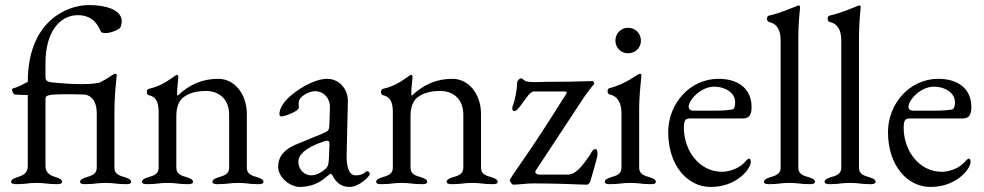

<svg xmlns="http://www.w3.org/2000/svg" viewBox="-20 -726 3895 760"><path d="M261 -353C289 -353 376 -349 376 -349V-400C368 -396 338 -393 302 -393C265 -393 222 -396 185 -400C172 -402 160 -404 160 -420V-475C160 -610 224 -666 288 -666C349 -666 369 -624 379 -602C381 -597 388 -595 397 -595C419 -595 454 -609 458 -620C460 -628 462 -635 462 -641C462 -691 391 -706 332 -706C245 -706 90 -642 90 -402C70 -393 61 -384 31 -376C23 -374 32 -353 38 -352C59 -350 76 -350 90 -350V-68C90 -39 67 -30 47 -24C36 -20 24 -16 24 -6C24 2 37 3 44 3C84 3 90 -2 125 -2C160 -2 166 3 206 3C213 3 226 2 226 -6C226 -16 214 -20 203 -24C183 -30 160 -39 160 -68V-332C160 -344 161 -350 200 -352C218 -353 241 -353 261 -353Z M435 -434C427 -434 382 -393 315 -377C311 -376 308 -370 308 -365C308 -359 311 -353 316 -352C350 -345 363 -315 363 -279V-62C363 -35 340 -30 320 -24C309 -20 297 -16 297 -6C297 2 309 3 317 3C356 3 363 -2 398 -2C433 -2 441 3 479 3C488 3 499 2 499 -6C499 -16 487 -20 476 -24C456 -30 433 -35 433 -62V-294C433 -339 438 -388 442 -429C442 -432 439 -434 435 -434Z M797 -366C851 -365 887 -330 887 -272V-62C887 -35 864 -30 844 -24C833 -20 821 -16 821 -6C821 2 834 3 841 3C881 3 888 -2 923 -2C958 -2 963 3 1003 3C1011 3 1023 2 1023 -6C1023 -16 1011 -20 1000 -24C980 -30 957 -35 957 -62V-275C957 -353 909 -414 844 -414C781 -414 729.5 -391.5 683 -347C681.6 -348.4 681 -353 681 -359C681 -378 686 -414 686 -423C686 -427 682 -430 679 -430C645 -407 620 -386 568 -374C564 -373 561 -368 561 -362C561 -356 564 -350 569 -349C603 -342 608.2 -313 608 -277V-62C608 -35 585 -30 565 -24C554 -20 542 -16 542 -6C542 2 554 3 562 3C602 3 608 -2 643 -2C678 -2 684 3 724 3C732 3 744 2 744 -6C744 -16 732 -20 721 -24C701 -30 678 -35 678 -62V-268C678 -309 693 -331 705 -340C730 -360 763 -366 797 -366Z M1388 -32C1359 -32 1352 -70 1352 -109L1357 -325C1358 -374 1322 -414 1275 -414C1222 -414 1157 -371 1126 -343C1101 -321 1086 -295 1086 -274C1086 -271 1088 -265 1094 -265C1107 -265 1163 -286 1163 -300C1163 -305 1162 -309 1162 -314C1162 -321 1163 -328 1166 -333C1174 -347 1203 -365 1227 -365C1263 -365 1287 -335 1286 -301L1284 -237C1283 -210 1282 -208 1256 -197L1154 -155C1105 -135 1081 -107 1081 -65C1081 -26 1126 14 1167 14C1249 13 1277 -38 1290 -38C1298 -38 1307 14 1364 14C1402 14 1444 -29 1444 -37C1444 -45 1434 -52 1428 -46C1417 -36 1406 -32 1388 -32ZM1161 -87C1161 -110 1184 -140 1261 -166C1266 -168 1272 -169 1275 -169C1283 -169 1285 -163 1284 -148L1282 -99C1281 -74 1277 -65 1270 -59C1254 -45 1236 -32 1210 -32C1191 -32 1161 -49 1161 -87Z M1724 -366C1778 -365 1814 -330 1814 -272V-62C1814 -35 1791 -30 1771 -24C1760 -20 1748 -16 1748 -6C1748 2 1761 3 1768 3C1808 3 1815 -2 1850 -2C1885 -2 1890 3 1930 3C1938 3 1950 2 1950 -6C1950 -16 1938 -20 1927 -24C1907 -30 1884 -35 1884 -62V-275C1884 -353 1836 -414 1771 -414C1708 -414 1656.5 -391.5 1610 -347C1608.6 -348.4 1608 -353 1608 -359C1608 -378 1613 -414 1613 -423C1613 -427 1609 -430 1606 -430C1572 -407 1547 -386 1495 -374C1491 -373 1488 -368 1488 -362C1488 -356 1491 -350 1496 -349C1530 -342 1535.2 -313 1535 -277V-62C1535 -35 1512 -30 1492 -24C1481 -20 1469 -16 1469 -6C1469 2 1481 3 1489 3C1529 3 1535 -2 1570 -2C1605 -2 1611 3 1651 3C1659 3 1671 2 1671 -6C1671 -16 1659 -20 1648 -24C1628 -30 1605 -35 1605 -62V-268C1605 -309 1620 -331 1632 -340C1657 -360 1690 -366 1724 -366Z M2229 -35H2112C2106 -35 2095 -42 2100 -50L2293 -343C2307 -363 2317 -376 2331 -393C2334 -397 2329 -405 2324 -405C2263 -403 2207 -402 2138 -402C2129 -402 2115 -401 2100 -401C2082 -401 2063 -402 2057 -407C2051 -412 2045 -416 2042 -416C2038 -416 2027 -408 2027 -398C2027 -373 2018 -327 2010 -308C2006 -300 2007 -286 2016 -286C2026 -286 2038 -305 2043 -311C2063 -337 2077 -364 2095 -364H2212C2227 -364 2224 -358 2221 -354C2148 -238 2102 -166 2035 -70C2021 -51 1998 -17 1998 -12C1998 -7 2007 5 2012 5C2029 5 2064 0 2092 0C2201 0 2274 5 2303 5C2309 5 2316 -4 2317 -9C2322 -25 2345 -105 2345 -113C2345 -117 2346 -136 2337 -136C2325 -136 2318 -117 2315 -112C2285 -69 2259 -35 2229 -35Z M2416 -565C2416 -537 2438 -515 2466 -515C2495 -515 2517 -537 2517 -565C2517 -594 2495 -616 2466 -616C2438 -616 2416 -594 2416 -565ZM2512 -434C2504 -434 2459 -393 2392 -377C2388 -376 2385 -370 2385 -365C2385 -359 2388 -353 2393 -352C2427 -345 2440 -315 2440 -279V-62C2440 -35 2417 -30 2397 -24C2386 -20 2374 -16 2374 -6C2374 2 2386 3 2394 3C2433 3 2440 -2 2475 -2C2510 -2 2518 3 2556 3C2565 3 2576 2 2576 -6C2576 -16 2564 -20 2553 -24C2533 -30 2510 -35 2510 -62V-294C2510 -339 2515 -388 2519 -429C2519 -432 2516 -434 2512 -434Z M2808 -383C2847 -383 2890 -361 2890 -321C2890 -310 2887 -294 2880 -293C2859 -289 2836 -288 2807 -288H2725C2711 -288 2706 -295 2706 -303C2706 -329 2752 -383 2808 -383ZM2824 -414C2711 -414 2625 -316 2625 -203C2625 -70 2702 14 2793 14C2885 14 2941 -43 2951 -78C2953 -86 2952 -98 2945 -98C2942 -98 2937 -94 2934 -91C2908 -57 2863 -46 2838 -46C2748 -46 2687 -130 2687 -220C2687 -254 2696 -257 2712 -257H2920C2946 -257 2955 -272 2955 -302C2955 -376 2901 -414 2824 -414Z M3140 -62V-562C3140 -652 3147 -686 3147 -698C3147 -701 3144 -705 3141 -705C3140 -705 3140 -704 3139 -704C3107 -692 3074 -676 3023 -664C3019 -663 3016 -658 3016 -652C3016 -646 3019 -640 3024 -639C3057 -632 3070 -605 3070 -566V-62C3070 -35 3047 -30 3027 -24C3016 -20 3004 -16 3004 -6C3004 2 3017 3 3024 3C3063 3 3070 -2 3105 -2C3140 -2 3147 3 3186 3C3193 3 3206 2 3206 -6C3206 -16 3194 -20 3183 -24C3163 -30 3140 -35 3140 -62Z M3380 -62V-562C3380 -652 3387 -686 3387 -698C3387 -701 3384 -705 3381 -705C3380 -705 3380 -704 3379 -704C3347 -692 3314 -676 3263 -664C3259 -663 3256 -658 3256 -652C3256 -646 3259 -640 3264 -639C3297 -632 3310 -605 3310 -566V-62C3310 -35 3287 -30 3267 -24C3256 -20 3244 -16 3244 -6C3244 2 3257 3 3264 3C3303 3 3310 -2 3345 -2C3380 -2 3387 3 3426 3C3433 3 3446 2 3446 -6C3446 -16 3434 -20 3423 -24C3403 -30 3380 -35 3380 -62Z M3678 -383C3717 -383 3760 -361 3760 -321C3760 -310 3757 -294 3750 -293C3729 -289 3706 -288 3677 -288H3595C3581 -288 3576 -295 3576 -303C3576 -329 3622 -383 3678 -383ZM3694 -414C3581 -414 3495 -316 3495 -203C3495 -70 3572 14 3663 14C3755 14 3811 -43 3821 -78C3823 -86 3822 -98 3815 -98C3812 -98 3807 -94 3804 -91C3778 -57 3733 -46 3708 -46C3618 -46 3557 -130 3557 -220C3557 -254 3566 -257 3582 -257H3790C3816 -257 3825 -272 3825 -302C3825 -376 3771 -414 3694 -414Z"/></svg>

Font: EB Garamond 12
Style: Regular
Weight: 400
Version: Version 0.016+